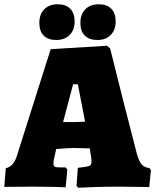

<svg xmlns="http://www.w3.org/2000/svg" viewBox="-25 -872 726 898"><path d="M333 -3 339 -87Q373 -91 384.5 -93.5Q396 -96 399.5 -101.5Q403 -107 403 -121L401 -139L395 -178L318 -180Q303 -180 238 -175L228 -131Q225 -115 225 -109Q225 -96 230.5 -92.5Q236 -89 256 -89H282L290 -79L282 4Q267 3 222.5 2Q178 1 128 1L-5 2L2 -85Q38 -94 53 -140L212 -642L475 -658L490 -646Q505 -584 551 -402.5Q597 -221 615 -153Q624 -119 637.5 -103.5Q651 -88 674 -86L681 -76L673 3Q659 3 618 2Q577 1 532 1Q473 1 415 3Q357 5 341 6ZM321 -301Q337 -301 373 -303L339 -478H317L270 -301ZM159 -765Q159 -805 182 -828.5Q205 -852 245 -852Q283 -852 303.5 -831Q324 -810 324 -772Q324 -732 301 -708.5Q278 -685 238 -685Q200 -685 179.5 -705.5Q159 -726 159 -765ZM351 -765Q351 -805 374 -828.5Q397 -852 437 -852Q475 -852 495.5 -831Q516 -810 516 -772Q516 -732 493 -708.5Q470 -685 431 -685Q392 -685 371.5 -705.5Q351 -726 351 -765Z"/></svg>

Font: Alegreya SC Black
Style: Regular
Weight: 900
Designer: Juan Pablo del Peral
Foundry: Huerta Tipografica
Version: Version 2.007; ttfautohint (v1.6)